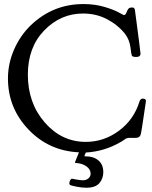

<svg xmlns="http://www.w3.org/2000/svg" viewBox="-20 -716 739 932"><path d="M363.3 23.4Q216.8 16.6 117.7 -87.9Q18.6 -192.4 18.6 -335Q18.6 -408.2 48.8 -476.6Q79.1 -544.9 129.9 -593.8Q237.3 -696.3 384.8 -696.3H385.7Q439.5 -696.3 484.9 -683.1Q530.3 -669.9 555.2 -656.2Q580.1 -642.6 582 -642.6Q589.8 -642.6 595.7 -659.2Q601.6 -675.8 611.3 -678.7Q613.3 -678.7 617.2 -679.2Q621.1 -679.7 622.1 -679.7Q632.8 -679.7 634.8 -668L641.6 -617.2Q648.4 -565.4 655.3 -512.7Q662.1 -460 662.1 -456.1Q662.1 -439.5 641.6 -439.5Q623 -439.5 620.1 -445.8Q617.2 -452.1 613.3 -486.3Q608.4 -523.4 586.9 -551.8Q552.7 -594.7 500 -622.6Q447.3 -650.4 382.8 -650.4Q274.4 -650.4 194.8 -568.4Q115.2 -486.3 115.2 -353.5Q115.2 -215.8 197.3 -121.6Q279.3 -27.3 396.5 -27.3Q484.4 -27.3 557.1 -81.1Q629.9 -134.8 657.2 -223.6Q662.1 -237.3 671.9 -237.3Q688.5 -237.3 688.5 -225.6Q666 -70.3 663.1 -63.5Q658.2 -46.9 640.6 -46.9H639.6H612.3Q600.6 -46.9 595.2 -44.9Q589.8 -43 580.6 -36.1Q571.3 -29.3 565.4 -26.4Q486.3 19.5 396.5 24.4Q394.5 30.3 392.6 33.7Q390.6 37.1 390.6 39.1L389.6 40Q389.6 43 393.6 43H397.5Q434.6 43 458 63Q481.4 83 481.4 119.1V120.1Q481.4 150.4 462.4 172.9Q443.4 195.3 399.4 195.3Q377 195.3 350.1 189.9Q323.2 184.6 320.3 181.6Q316.4 178.7 316.4 174.8Q316.4 172.9 317.4 168Q318.4 163.1 321.8 157.2Q325.2 151.4 330.1 151.4L334 152.3Q337.9 153.3 343.8 154.3Q349.6 155.3 356 156.2Q362.3 157.2 369.6 158.2Q377 159.2 381.8 159.2Q398.4 159.2 409.2 149.9Q419.9 140.6 419.9 127Q419.9 106.4 399.9 91.8Q379.9 77.1 348.6 75.2Q343.8 75.2 343.8 72.3Q343.8 71.3 363.3 23.4Z"/></svg>

Font: Goudy Bookletter 1911
Style: Regular
Weight: 400
Version: Version 2010.07.03